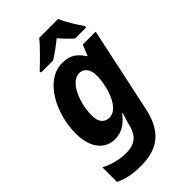

<svg xmlns="http://www.w3.org/2000/svg" viewBox="-297 -857 1188 1188"><g transform="rotate(-45 297.0 -263.0)"><path d="M13 77V205C62 228 110 240 191 240C324 240 422 185 458 13L577 -546H464L436 -476H432C400 -525 365 -556 294 -556C145 -556 44 -365 44 -188C44 -51 113 10 191 10C259 10 301 -28 336 -73H340C341 -74 324 -26 316 7L312 22C293 89 251 119 183 119C120 119 64 104 13 77ZM193 -195C193 -310 249 -437 323 -437C364 -437 390 -403 390 -351C390 -253 344 -109 262 -109C219 -109 193 -138 193 -195ZM159 -618V-606H265C304 -631 339 -656 378 -688C401 -660 434 -626 457 -606H554V-618C527 -657 488 -719 468 -766H303C270 -724 197 -653 159 -618Z"/></g></svg>

Font: BC Sans
Style: Bold Italic
Weight: 700
Italic angle: -12°
Designer: Monotype Design Team
Province of B.C.
Foundry: Monotype Imaging Inc.
Version: Version 2.000;GOOG;noto-source:20170915:90ef993387c0